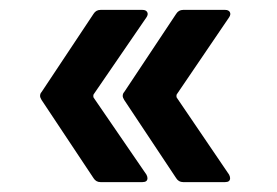

<svg xmlns="http://www.w3.org/2000/svg" viewBox="-20 -475 560 388"><path d="M278 -115Q278 -107 268 -107H183Q174 -107 169 -115L64 -273Q61 -278 61 -281Q61 -286 64 -289L169 -447Q174 -455 183 -455H268Q275 -455 277.5 -450.5Q280 -446 276 -440L169 -284Q168 -281 169 -278L276 -122Q278 -118 278 -115ZM445 -115Q445 -107 435 -107H350Q341 -107 336 -115L231 -273Q228 -278 228 -281Q228 -286 231 -289L336 -447Q341 -455 350 -455H435Q442 -455 444.5 -450.5Q447 -446 443 -440L337 -284Q336 -281 337 -278L443 -122Q445 -118 445 -115Z"/></svg>

Font: Amber EN SemiBold
Style: Regular
Weight: 600
Designer: Jeremy Tribby
Foundry: Tribby Type
Version: Version 1.408 November 24, 2021